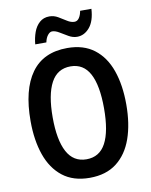

<svg xmlns="http://www.w3.org/2000/svg" viewBox="-99 -1040 841 1071"><g transform="rotate(-10 321.5 -504.5)"><path d="M593 -409Q593 -299 564 -216.5Q535 -134 475 -87.5Q415 -41 322 -41Q229 -41 169 -88Q109 -135 80 -218Q51 -301 51 -410Q51 -587 119 -681.5Q187 -776 323 -776Q415 -776 475 -730Q535 -684 564 -601.5Q593 -519 593 -409ZM176 -409Q176 -281 212 -213.5Q248 -146 322 -146Q396 -146 431.5 -212.5Q467 -279 467 -409Q467 -539 431.5 -605.5Q396 -672 323 -672Q248 -672 212 -604.5Q176 -537 176 -409ZM151 -827Q154 -863 165.5 -895Q177 -927 199.5 -947Q222 -967 255 -967Q281 -967 304 -953.5Q327 -940 348 -926.5Q369 -913 389 -913Q405 -913 415.5 -928.5Q426 -944 430 -968H494Q490 -899 460 -863.5Q430 -828 389 -828Q365 -828 341.5 -841.5Q318 -855 296 -868.5Q274 -882 256 -882Q243 -882 231 -867Q219 -852 214 -827Z"/></g></svg>

Font: Noto Sans Tamil UI Condensed SemiBold
Style: Regular
Weight: 600
Width: 3
Designer: Jelle Bosma - Monotype Design Team
Foundry: Monotype Imaging Inc.
Version: Version 2.004; ttfautohint (v1.8.4.7-5d5b)